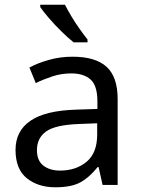

<svg xmlns="http://www.w3.org/2000/svg" viewBox="-20 -786 601 816"><path d="M288 -545Q386 -545 433 -502Q480 -459 480 -365V0H416L399 -76H395Q360 -32 321.5 -11Q283 10 215 10Q142 10 94 -28.5Q46 -67 46 -149Q46 -229 109 -272.5Q172 -316 303 -320L394 -323V-355Q394 -422 365 -448Q336 -474 283 -474Q241 -474 203 -461.5Q165 -449 132 -433L105 -499Q140 -518 188 -531.5Q236 -545 288 -545ZM314 -259Q214 -255 175.5 -227Q137 -199 137 -148Q137 -103 164.5 -82Q192 -61 235 -61Q303 -61 348 -98.5Q393 -136 393 -214V-262ZM256 -766Q267 -744 283.5 -716.5Q300 -689 318.5 -663Q337 -637 352 -618V-606H293Q270 -624 241 -652.5Q212 -681 187.5 -709.5Q163 -738 151 -756V-766Z"/></svg>

Font: Noto Sans Hatran
Style: Regular
Weight: 400
Designer: Monotype Design Team
Foundry: Monotype Imaging Inc.
Version: Version 2.001; ttfautohint (v1.8.4.7-5d5b)